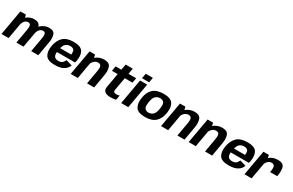

<svg xmlns="http://www.w3.org/2000/svg" viewBox="197 -2346 5986 3929"><g transform="rotate(30 3189.5 -381.5)"><path d="M-10.5 0H157.8L246.5 -503.3L223.9 -592.7H93.7ZM341.5 0H509.4L570.5 -346.1Q588.3 -448.2 562.2 -522.9Q536.1 -597.6 420.1 -597.6Q320 -597.6 233 -522.7Q145.9 -447.7 131 -363.2L213.9 -327.3Q227.9 -405.1 263.3 -443.6Q298.6 -482 344.1 -482Q387.4 -482 401 -448.1Q414.6 -414.2 400 -332.4ZM691.4 0H859.4L920 -346.1Q938.3 -447.8 913.1 -522.7Q887.9 -597.6 772 -597.6Q671.9 -597.6 584.4 -521.6Q497 -445.5 482.8 -363.2L566.2 -327.3Q579.7 -405.1 615.1 -443.6Q650.5 -482 695.9 -482Q739.3 -482 751.8 -448.1Q764.2 -414.2 749.9 -332.4Z M1248.7 5.5 1267.9 -102.8Q1203.8 -102.8 1173.7 -143Q1142.7 -182.3 1162.6 -296.4Q1182.5 -413 1227.5 -452.1Q1272.8 -490.7 1333.5 -490.7Q1395.7 -490.7 1424.3 -455.2Q1444.1 -424.7 1436.1 -348.4H1156.4L1138.7 -246.9H1585.8Q1593 -269.5 1597.5 -297.1Q1622.2 -437.6 1571.8 -518.5Q1521.2 -599 1352.4 -599Q1188.8 -599 1106.5 -519.2Q1024.6 -439.8 999.7 -296.8Q976 -157.2 1028.6 -75.6Q1080.8 5.5 1248.7 5.5ZM1267.9 -102.8 1248.7 5.5Q1337.9 5.5 1393.1 -11.9Q1447.4 -28.9 1490.9 -65.2Q1533.7 -100.6 1555 -159.2L1412.2 -201.7Q1395.9 -170 1377.5 -146.2Q1358.2 -122.8 1332.3 -112.7Q1305.5 -102.8 1267.9 -102.8Z M1624.5 0H1792.5L1879.2 -494.2L1859.3 -593H1729.3ZM2010.7 0H2178.6L2234.1 -316.7Q2256.3 -443.3 2225.6 -520.6Q2194.9 -597.9 2080.4 -597.9Q1959.6 -597.9 1871.6 -521.7Q1783.5 -445.5 1769.5 -367L1844.5 -329.4Q1856.6 -397.5 1900.6 -439.9Q1944.6 -482.3 1997.1 -482.3Q2046.9 -482.3 2065.3 -447.5Q2083.6 -412.7 2065.9 -313.9Z M2562 7.6Q2629.9 7.6 2694.2 -6.5L2713.7 -117.7Q2675.8 -105.1 2638.7 -105.1Q2602 -105.1 2584.5 -120Q2566.9 -134.8 2575.3 -183L2627.6 -477.1H2809.3L2829.9 -592.7H2647.9L2671.6 -728.2H2503.3L2479.6 -592.7H2344.4L2324.1 -477.1H2459.3L2400.5 -146.2Q2385.4 -59.3 2434.2 -25.8Q2483.1 7.6 2562 7.6Z M2817.4 0H2985.7L3089.9 -593H2921.6ZM2953.1 -771 2932.3 -653.7H3100.6L3121.4 -771Z M3378 4.4Q3540.2 4.4 3624.3 -73.7Q3708.4 -151.9 3730.6 -298.7Q3752 -443.3 3697.5 -521.4Q3642.9 -599.5 3480.7 -599.5Q3317.9 -599.5 3233.6 -522.6Q3149.3 -445.7 3127.5 -298.7Q3106.1 -154.2 3160.7 -74.9Q3215.2 4.4 3378 4.4ZM3395.9 -109.4Q3337.8 -109.4 3308.1 -147Q3278.5 -184.7 3295.6 -298Q3313.2 -410.4 3358.6 -448Q3404.1 -485.7 3462.2 -485.7Q3520.7 -485.7 3550.3 -448.4Q3579.8 -411 3562.5 -298Q3545 -185.3 3499.5 -147.4Q3454.1 -109.4 3395.9 -109.4Z M3760 0H3928L4014.7 -494.2L3994.8 -593H3864.8ZM4146.2 0H4314.1L4369.6 -316.7Q4391.8 -443.3 4361.1 -520.6Q4330.4 -597.9 4215.9 -597.9Q4095.1 -597.9 4007.1 -521.7Q3919 -445.5 3905 -367L3980 -329.4Q3992.1 -397.5 4036.1 -439.9Q4080.1 -482.3 4132.6 -482.3Q4182.4 -482.3 4200.8 -447.5Q4219.1 -412.7 4201.4 -313.9Z M4413 0H4581L4667.7 -494.2L4647.8 -593H4517.8ZM4799.2 0H4967.1L5022.6 -316.7Q5044.8 -443.3 5014.1 -520.6Q4983.4 -597.9 4868.9 -597.9Q4748.1 -597.9 4660.1 -521.7Q4572 -445.5 4558 -367L4633 -329.4Q4645.1 -397.5 4689.1 -439.9Q4733.1 -482.3 4785.6 -482.3Q4835.4 -482.3 4853.8 -447.5Q4872.1 -412.7 4854.4 -313.9Z M5356.2 5.5 5375.4 -102.8Q5311.3 -102.8 5281.2 -143Q5250.2 -182.3 5270.1 -296.4Q5290 -413 5335 -452.1Q5380.3 -490.7 5441 -490.7Q5503.2 -490.7 5531.8 -455.2Q5551.6 -424.7 5543.6 -348.4H5263.9L5246.2 -246.9H5693.3Q5700.5 -269.5 5705 -297.1Q5729.7 -437.6 5679.3 -518.5Q5628.7 -599 5459.9 -599Q5296.3 -599 5214 -519.2Q5132.1 -439.8 5107.2 -296.8Q5083.5 -157.2 5136.1 -75.6Q5188.3 5.5 5356.2 5.5ZM5375.4 -102.8 5356.2 5.5Q5445.4 5.5 5500.6 -11.9Q5554.9 -28.9 5598.4 -65.2Q5641.2 -100.6 5662.5 -159.2L5519.7 -201.7Q5503.4 -170 5485 -146.2Q5465.7 -122.8 5439.8 -112.7Q5413 -102.8 5375.4 -102.8Z M6163.6 -300.9H6331.7Q6358.4 -453.7 6329.4 -525.8Q6300.3 -597.9 6182.8 -597.9Q6073.7 -597.9 5996.5 -540.6Q5919.3 -483.3 5904.5 -399.4L5962.6 -361.3Q5971.2 -408.5 6008.8 -445.4Q6046.4 -482.2 6099.1 -482.2Q6145 -482.2 6164.1 -447.6Q6183.2 -412.9 6163.6 -300.9ZM5731.7 0H5899.6L5986.2 -490L5966.4 -592.7H5836.2Z"/></g></svg>

Font: Anybody Thin
Style: Italic
Weight: 100
Italic angle: -10°
Designer: Tyler Finck
Foundry: Etcetera Type Company
Version: Version 1.114;gftools[0.9.25]